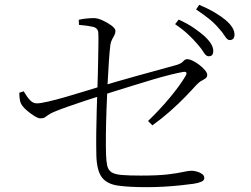

<svg xmlns="http://www.w3.org/2000/svg" viewBox="-20 -801 1040 795"><path d="M844 -568Q833 -568 823.5 -584Q814 -600 797 -619Q781 -638 758.5 -659Q736 -680 705 -701L720 -720Q757 -703 783 -685Q809 -667 826 -652Q846 -633 854.5 -618.5Q863 -604 863 -590Q863 -579 858.5 -573.5Q854 -568 844 -568ZM587 -26Q514 -26 468.5 -32.5Q423 -39 402 -66.5Q381 -94 379 -156Q378 -199 378.5 -249Q379 -299 380.5 -345Q382 -391 383 -422Q384 -454 385 -489Q386 -524 386.5 -558Q387 -592 387.5 -620Q388 -648 387 -665Q386 -685 364.5 -690Q343 -695 307 -698L306 -719Q322 -723 339 -724.5Q356 -726 370 -726Q384 -726 405 -716.5Q426 -707 442 -695Q458 -683 458 -673Q458 -663 453.5 -655Q449 -647 444 -637.5Q439 -628 437 -615Q434 -592 431 -549.5Q428 -507 425.5 -454.5Q423 -402 421 -347.5Q419 -293 418.5 -245Q418 -197 419 -163Q420 -133 424 -115Q428 -97 441.5 -88Q455 -79 484 -76.5Q513 -74 563 -74Q635 -74 676 -79Q717 -84 738.5 -89Q760 -94 773 -94Q783 -94 795.5 -90.5Q808 -87 817 -80.5Q826 -74 826 -63Q826 -54 813.5 -48.5Q801 -43 781 -40Q759 -37 726.5 -33.5Q694 -30 658 -28Q622 -26 587 -26ZM593 -300Q642 -347 683.5 -397Q725 -447 748 -486Q754 -496 751.5 -500.5Q749 -505 738 -503Q719 -500 685 -491.5Q651 -483 610.5 -471Q570 -459 528.5 -446Q487 -433 451 -422Q415 -411 392 -403Q366 -395 331.5 -383.5Q297 -372 262.5 -360Q228 -348 202 -337Q186 -330 178.5 -324Q171 -318 165 -314.5Q159 -311 146 -311Q138 -311 121 -321.5Q104 -332 88.5 -346Q73 -360 67 -372Q63 -380 61.5 -392.5Q60 -405 60 -417L78 -423Q92 -399 104.5 -386Q117 -373 133 -373Q147 -373 179.5 -380.5Q212 -388 252 -399.5Q292 -411 329 -422.5Q366 -434 389 -441Q418 -450 461 -462.5Q504 -475 551 -488Q598 -501 640.5 -512.5Q683 -524 711 -532Q731 -538 738.5 -547Q746 -556 755 -556Q765 -556 779 -549Q793 -542 806.5 -531.5Q820 -521 829 -510Q838 -499 838 -491Q838 -482 831.5 -477Q825 -472 814.5 -466.5Q804 -461 792 -448Q776 -430 748 -401Q720 -372 685 -341Q650 -310 611 -282ZM931 -635Q921 -635 911 -651.5Q901 -668 884 -686Q867 -706 845.5 -723Q824 -740 792 -762L805 -781Q843 -765 869.5 -749Q896 -733 913 -719Q933 -702 942 -687Q951 -672 951 -658Q951 -646 945.5 -640.5Q940 -635 931 -635Z"/></svg>

Font: Noto Serif HK ExtraLight
Style: Regular
Weight: 200
Designer: Ryoko NISHIZUKA 西塚涼子 (kana & ideographs); Frank Grießhammer (Latin, Greek & Cyrillic); Wenlong ZHANG 张文龙 (bopomofo); San
Foundry: Adobe
Version: Version 2.002-H1;hotconv 1.1.0;makeotfexe 2.6.0